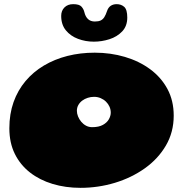

<svg xmlns="http://www.w3.org/2000/svg" viewBox="-20 -850 881 924"><path d="M367.5 54Q295.5 54 233.2 35.2Q171 16.5 124.2 -20Q77.5 -56.5 51.2 -109.8Q25 -163 25 -232.5Q25 -301.5 45.2 -358.5Q65.5 -415.5 102.8 -459.8Q140 -504 191.2 -534.5Q242.5 -565 304.5 -580.8Q366.5 -596.5 436 -596.5Q512.5 -596.5 581 -576.2Q649.5 -556 702.5 -517Q755.5 -478 785.8 -421.8Q816 -365.5 816 -293.5Q816 -214 778.5 -149.8Q741 -85.5 677 -40Q613 5.5 532.8 29.8Q452.5 54 367.5 54ZM423.5 -238Q455.5 -238 475.2 -249Q495 -260 504 -276.2Q513 -292.5 513 -308Q513 -323 507 -336.5Q501 -350 490 -360.8Q479 -371.5 464.2 -377.8Q449.5 -384 432.5 -384Q417 -384 402.2 -379.2Q387.5 -374.5 375.8 -365.8Q364 -357 357 -344.5Q350 -332 350 -317Q350 -303.5 355.5 -289.8Q361 -276 370.8 -264.2Q380.5 -252.5 394 -245.2Q407.5 -238 423.5 -238ZM431.5 -649.5Q391.5 -649.5 355.5 -663Q319.5 -676.5 297 -704Q274.5 -731.5 274.5 -773.5Q274.5 -798.5 290.2 -814.2Q306 -830 332 -830Q361.5 -830 372 -818.2Q382.5 -806.5 386 -791.5Q391 -770 403.5 -758.2Q416 -746.5 436.5 -746.5Q454 -746.5 464.5 -751.5Q475 -756.5 482 -767.5Q489 -778.5 495 -796.5Q500.5 -813.5 512.5 -821.8Q524.5 -830 541.5 -830Q563 -830 577.8 -817Q592.5 -804 592.5 -765.5Q592.5 -724.5 568 -698.8Q543.5 -673 506.5 -661.2Q469.5 -649.5 431.5 -649.5Z"/></svg>

Font: Gluten Black
Style: Regular
Weight: 900
Designer: Tyler Finck
Foundry: Etcetera Type Company
Version: Version 1.300